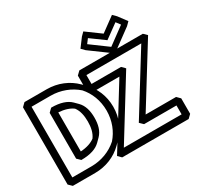

<svg xmlns="http://www.w3.org/2000/svg" viewBox="-232 -1448 1848 1776"><g transform="rotate(-30 692.0 -559.5)"><path d="M549 -412C549 -486 532 -549 489 -592L454 -627L453 -628C411 -669 346 -692 248 -692L212 -657V-168L248 -133C347 -133 413 -157 454 -198L489 -233L490 -234C533 -278 549 -339 549 -412ZM478 -412C478 -349 466 -293 435 -252C400 -226 350 -208 283 -204V-621C348 -617 399 -600 435 -573C466 -532 478 -476 478 -412ZM95 -790H298C405 -790 504 -751 578 -686C641 -615 679 -521 679 -413C679 -304 640 -209 578 -139C504 -73 405 -35 298 -35H95ZM60 -860 24 -825V0L60 35H298C414 35 520 -9 596 -85L632 -121C705 -194 750 -295 750 -413C750 -530 705 -631 632 -704L597 -739C521 -815 414 -860 298 -860ZM1267 -790 880 -165 916 -130H1262V-35H645L1031 -660L996 -695H681V-790ZM1360 -825 1324 -860H646L610 -825V-660L646 -625H938L552 0L587 35H1297L1333 0V-165L1298 -200H973ZM864 -1079 1011 -972 1158 -1079 1192 -1034 1011 -901 830 -1034ZM858 -1154 823 -1119 755 -1028 790 -993 1011 -831 1232 -993 1267 -1028 1199 -1119 1164 -1154 1011 -1042Z"/></g></svg>

Font: Hussar Press
Style: Bold
Weight: 700
Foundry: Cannot Into Space Fonts
Version: Version 1.43